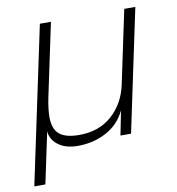

<svg xmlns="http://www.w3.org/2000/svg" viewBox="-78 -600 755 820"><g transform="rotate(-10 300.0 -190.0)"><path d="M5 150 149 -530H197L130 -213Q125 -189 122.5 -168Q120 -147 120 -130Q120 -78 147 -55.5Q174 -33 233 -33Q319 -33 375 -83Q431 -133 448 -213L515 -530H563L451 0H405L426 -105Q397 -46 341 -17Q285 12 219 12Q167 12 135 -11.5Q103 -35 100 -72L53 150Z"/></g></svg>

Font: Geist Mono ExtraLight
Style: Italic
Weight: 200
Italic angle: -12°
Monospace: yes
Designer: Basement.studio, Andrés Briganti, Mateo Zaragoza
Foundry: Basement.studio, Vercel, Andrés Briganti, Guido Ferreyra, Mateo Zaragoza
Version: Version 1.500; ttfautohint (v1.8.4.7-5d5b)